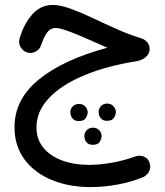

<svg xmlns="http://www.w3.org/2000/svg" viewBox="-20 -450 680 789"><path d="M196.8 -429.7Q227.5 -429.7 270 -414.3Q312.5 -398.9 360.8 -376Q409.2 -353 459 -330.8Q508.8 -308.6 554.7 -294.4Q594.7 -283.2 594.7 -247.6Q594.7 -230.5 581.1 -217.3Q567.4 -204.1 543 -198.7Q418 -179.2 325.2 -140.1Q232.4 -101.1 181.2 -46.9Q129.9 7.3 129.9 73.2Q129.9 122.6 158.2 157Q186.5 191.4 235.4 209.5Q284.2 227.5 345.2 227.5Q389.6 227.5 439.2 218.8Q488.8 210 534.7 193.4Q553.2 186.5 570.3 193.1Q587.4 199.7 593.8 216.8Q601.1 234.4 593.8 251.7Q586.4 269 569.3 277.3Q522 297.4 464.6 308.1Q407.2 318.8 352.1 318.8Q262.7 318.8 191.9 289.3Q121.1 259.8 80.3 204.6Q39.6 149.4 39.6 72.3Q39.6 -41.5 139.2 -123Q238.8 -204.6 420.9 -253.9Q395 -265.1 364 -279.1Q333 -293 302.5 -305.7Q272 -318.4 247.3 -326.7Q222.7 -335 209 -335Q186.5 -335 172.9 -315.2Q159.2 -295.4 149.9 -267.1Q145 -249 128.2 -239Q111.3 -229 93.3 -233.9Q75.2 -238.8 65.2 -255.6Q55.2 -272.5 60.1 -290.5Q77.1 -350.1 111.8 -389.9Q146.5 -429.7 196.8 -429.7ZM385.3 9.3Q385.3 -3.4 395 -13.9Q404.8 -24.4 420.4 -24.4Q439.9 -24.4 450.2 -8.3Q456.1 1 456.1 9.8Q456.1 20.5 448.7 33.4Q441.4 46.4 419.9 46.4Q405.8 46.4 398.4 40Q391.1 33.7 387.7 25.4Q385.3 16.6 385.3 9.3ZM269 10.7Q269 -2.4 278.8 -12.7Q288.6 -22.9 304.2 -22.9Q314.9 -22.9 322.5 -18.6Q330.1 -14.2 334.5 -7.3Q340.3 2 340.3 11.2Q340.3 22 332.8 34.7Q325.2 47.4 304.2 47.4Q290 47.4 282.5 41.3Q274.9 35.2 272 26.4Q269 19 269 10.7ZM326.7 108.4Q326.7 95.2 336.4 85Q346.2 74.7 361.8 74.7Q381.8 74.7 392.1 90.8Q397.5 99.1 397.5 108.9Q397.5 119.6 390.1 132.3Q382.8 145 361.8 145Q347.7 145 340.1 138.9Q332.5 132.8 329.6 124.5Q326.7 116.2 326.7 108.4Z"/></svg>

Font: Mikhak Medium
Style: Regular
Weight: 500
Designer: Amin Abedi
Version: Version 3.3